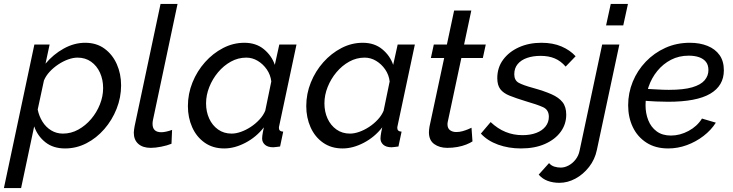

<svg xmlns="http://www.w3.org/2000/svg" viewBox="-60 -750 3752 983"><path d="M116 -522H194L173 -424Q213 -472 266.5 -501.5Q320 -531 376 -531Q434 -531 475 -501Q516 -471 538 -421.5Q560 -372 560 -313Q560 -251 537 -193Q514 -135 474 -89Q434 -43 382.5 -16.5Q331 10 273 10Q212 10 172 -22Q132 -54 115 -103L48 213H-40ZM262 -66Q304 -66 341 -86.5Q378 -107 406.5 -140.5Q435 -174 451.5 -215.5Q468 -257 468 -299Q468 -342 452 -377.5Q436 -413 406.5 -434Q377 -455 337 -455Q315 -455 289.5 -446Q264 -437 239 -420.5Q214 -404 194.5 -383Q175 -362 165 -338L133 -189Q140 -155 157.5 -127Q175 -99 202 -82.5Q229 -66 262 -66Z M712 7Q671 7 648 -13.5Q625 -34 625 -71Q625 -79 626.5 -87Q628 -95 629 -103L762 -730H849L723 -135Q722 -130 721.5 -125.5Q721 -121 721 -116Q721 -73 766 -73Q777 -73 792.5 -76.5Q808 -80 821 -85L818 -14Q796 -5 765.5 1Q735 7 712 7Z M1088 10Q1030 10 988 -19.5Q946 -49 924 -98.5Q902 -148 902 -207Q902 -270 925.5 -328Q949 -386 989.5 -431.5Q1030 -477 1082 -504Q1134 -531 1191 -531Q1251 -531 1291 -498Q1331 -465 1347 -418L1370 -522H1458L1370 -108Q1369 -104 1368.5 -101Q1368 -98 1368 -95Q1368 -77 1390 -76L1374 0Q1363 1 1354.5 2.5Q1346 4 1339 4Q1311 4 1296.5 -9Q1282 -22 1282 -41Q1282 -47 1283 -55Q1284 -63 1286 -74Q1288 -85 1291 -98Q1252 -48 1196.5 -19Q1141 10 1088 10ZM1126 -66Q1148 -66 1173.5 -75Q1199 -84 1223.5 -100Q1248 -116 1268 -137.5Q1288 -159 1298 -183L1329 -333Q1325 -367 1306 -394.5Q1287 -422 1259.5 -438.5Q1232 -455 1201 -455Q1159 -455 1122 -434.5Q1085 -414 1056.5 -380Q1028 -346 1011.5 -304.5Q995 -263 995 -221Q995 -178 1011 -143Q1027 -108 1056.5 -87Q1086 -66 1126 -66Z M1694 10Q1636 10 1594 -19.5Q1552 -49 1530 -98.5Q1508 -148 1508 -207Q1508 -270 1531.5 -328Q1555 -386 1595.5 -431.5Q1636 -477 1688 -504Q1740 -531 1797 -531Q1857 -531 1897 -498Q1937 -465 1953 -418L1976 -522H2064L1976 -108Q1975 -104 1974.5 -101Q1974 -98 1974 -95Q1974 -77 1996 -76L1980 0Q1969 1 1960.5 2.5Q1952 4 1945 4Q1917 4 1902.5 -9Q1888 -22 1888 -41Q1888 -47 1889 -55Q1890 -63 1892 -74Q1894 -85 1897 -98Q1858 -48 1802.5 -19Q1747 10 1694 10ZM1732 -66Q1754 -66 1779.5 -75Q1805 -84 1829.5 -100Q1854 -116 1874 -137.5Q1894 -159 1904 -183L1935 -333Q1931 -367 1912 -394.5Q1893 -422 1865.5 -438.5Q1838 -455 1807 -455Q1765 -455 1728 -434.5Q1691 -414 1662.5 -380Q1634 -346 1617.5 -304.5Q1601 -263 1601 -221Q1601 -178 1617 -143Q1633 -108 1662.5 -87Q1692 -66 1732 -66Z M2136 -73Q2136 -80 2137 -87.5Q2138 -95 2139 -102L2214 -453H2146L2161 -522H2228L2265 -696H2353L2316 -522H2427L2412 -453H2302L2233 -129Q2232 -125 2231.5 -121.5Q2231 -118 2231 -114Q2231 -93 2244 -83.5Q2257 -74 2276 -74Q2293 -74 2308.5 -78.5Q2324 -83 2336 -88Q2348 -93 2354 -96L2359 -26Q2347 -18 2327 -10Q2307 -2 2282 2.5Q2257 7 2230 7Q2190 7 2163 -12.5Q2136 -32 2136 -73Z M2607 10Q2544 10 2490 -9.5Q2436 -29 2402 -66L2452 -125Q2488 -91 2528.5 -74.5Q2569 -58 2615 -58Q2655 -58 2685.5 -69.5Q2716 -81 2733 -102.5Q2750 -124 2750 -152Q2750 -188 2720 -201.5Q2690 -215 2631 -232Q2582 -247 2549.5 -260Q2517 -273 2501.5 -293.5Q2486 -314 2486 -350Q2486 -404 2516 -444.5Q2546 -485 2597 -508Q2648 -531 2712 -531Q2771 -531 2815 -512Q2859 -493 2887 -462L2836 -409Q2811 -438 2780 -451Q2749 -464 2708 -464Q2669 -464 2638.5 -453.5Q2608 -443 2590.5 -422Q2573 -401 2573 -370Q2573 -339 2595 -326.5Q2617 -314 2672 -299Q2726 -284 2763.5 -267.5Q2801 -251 2820 -227Q2839 -203 2839 -163Q2839 -114 2810.5 -75Q2782 -36 2730 -13Q2678 10 2607 10Z M2804 186Q2771 186 2744 176Q2717 166 2698 144L2751 85Q2762 98 2778 103Q2794 108 2811 108Q2831 108 2851.5 97Q2872 86 2887 66.5Q2902 47 2907 23L3023 -522H3111L2996 17Q2986 66 2956 104.5Q2926 143 2886 164.5Q2846 186 2804 186ZM3067 -730H3155L3131 -620H3043Z M3361 10Q3296 10 3250 -19.5Q3204 -49 3180 -99Q3156 -149 3156 -211Q3156 -274 3179.5 -331.5Q3203 -389 3246 -434Q3289 -479 3346.5 -505Q3404 -531 3472 -531Q3523 -531 3562.5 -515Q3602 -499 3624 -468Q3646 -437 3646 -390Q3646 -311 3576 -270Q3506 -229 3361 -229Q3334 -229 3299 -230.5Q3264 -232 3218 -236L3230 -296Q3274 -294 3305.5 -292Q3337 -290 3364 -290Q3440 -290 3484 -303Q3528 -316 3547.5 -339Q3567 -362 3567 -391Q3567 -417 3554.5 -433Q3542 -449 3519.5 -457Q3497 -465 3466 -465Q3416 -465 3375.5 -444Q3335 -423 3305.5 -387Q3276 -351 3260.5 -305.5Q3245 -260 3245 -211Q3245 -170 3259 -134.5Q3273 -99 3302 -77.5Q3331 -56 3375 -56Q3421 -56 3465 -79.5Q3509 -103 3534 -143L3605 -122Q3581 -84 3542 -54Q3503 -24 3456.5 -7Q3410 10 3361 10Z"/></svg>

Font: Raleway Thin Medium
Style: Italic
Weight: 500
Italic angle: -12°
Version: Version 4.026